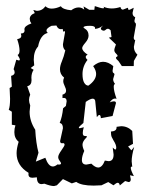

<svg xmlns="http://www.w3.org/2000/svg" viewBox="-20 -608 484 633"><path d="M154.3 -59.1Q161.1 -59.1 169.4 -65.9L174.3 -65.4Q181.2 -65.4 181.2 -69.3Q181.2 -72.3 176.5 -78.1Q171.9 -84 171.9 -90.3Q171.9 -97.7 182.4 -112.3Q192.9 -127 192.9 -130.9Q192.9 -134.8 189 -136.2L184.6 -135.7Q178.2 -135.7 178.2 -143.1L187.5 -185.5Q187.5 -200.7 176.8 -202.6Q185.1 -222.7 188 -251L197.3 -258.8L199.7 -273.9Q199.7 -285.2 190.4 -285.2L186 -284.7V-295.9Q197.8 -299.3 197.8 -308.6Q197.8 -315.4 193.1 -324.7Q188.5 -334 188.5 -340.8Q188.5 -346.7 191.4 -352.1Q177.7 -362.8 177.7 -379.9Q177.7 -391.1 184.1 -406Q190.4 -420.9 195.3 -441.9Q187.5 -448.2 187.5 -461.9L194.3 -501Q194.3 -505.4 192.4 -505.4L188.5 -503.4L186.5 -512.7L181.2 -511.7Q170.9 -511.7 166 -523.9L149.9 -522.9Q133.3 -515.1 133.3 -507.3Q133.3 -502.9 137.7 -499.5Q113.3 -494.1 105.5 -454.6Q91.3 -439 91.3 -411.1L92.8 -392.6L81.1 -383.8L90.8 -377.9Q83.5 -366.7 83.5 -351.6L84 -343.8Q84 -326.7 69.8 -323.7L79.6 -295.9Q75.7 -286.6 75.7 -278.8Q75.7 -271 79.6 -260.3L77.6 -239.7Q77.6 -209 96.2 -180.2Q98.6 -136.2 106.9 -104.5L98.1 -75.2L129.4 -87.9Q139.6 -59.1 154.3 -59.1ZM158.2 5.4Q146.5 5.4 126.5 -2.4L117.2 -1Q101.6 -1 101.6 -23.4L86.9 -22Q73.7 -22 73.7 -33.7L74.2 -38.1Q34.7 -62 34.7 -103Q34.7 -118.7 41.5 -140.6Q27.3 -152.3 27.3 -172.4Q27.3 -184.1 30.8 -194.8L19 -196.8V-239.7L8.8 -246.1Q13.2 -256.8 13.2 -282.7L11.7 -317.9L19 -322.3L16.6 -357.9Q28.3 -360.8 28.3 -369.1Q28.3 -375 24.9 -379.9L33.7 -411.1L42 -408.7Q45.4 -408.7 45.4 -411.6Q45.4 -415.5 38.1 -426.8Q44.4 -429.7 44.4 -441.4Q44.4 -456.1 36.6 -479Q50.3 -481 50.3 -489.7L48.8 -497.6Q61 -497.6 61 -507.3L60.5 -511.7Q60.5 -522.5 83.5 -530.8L79.6 -537.1L78.1 -545.4Q78.1 -558.6 94.7 -564.9L89.8 -575.2L101.1 -572.3Q119.1 -572.3 129.9 -587.4Q137.7 -579.6 150.4 -579.6Q164.6 -579.6 180.7 -587.4Q187 -576.7 214.8 -574.2Q227.1 -583.5 239.3 -583.5Q249.5 -583.5 257.8 -576.2L255.4 -586.9L274.4 -575.7H291L292.5 -587.9Q313.5 -580.6 319.8 -580.6Q323.2 -580.6 323.2 -582.5L321.3 -585.9Q333.5 -580.1 348.6 -580.1Q362.8 -580.1 377 -585Q378.9 -576.2 385.3 -576.2L401.4 -582.5L403.8 -575.2Q407.7 -575.2 420.9 -582.5L417 -565.4Q417 -554.7 425.8 -551.3L423.3 -539.6Q423.3 -534.2 425.8 -533Q428.2 -531.7 428.2 -525.9L420.9 -484.4Q420.9 -476.1 425.8 -476.1L421.4 -453.6Q421.4 -438.5 433.1 -427.7L421.4 -407.2L420.9 -390.1H381.8L370.6 -406.7Q362.3 -413.6 362.3 -417.5Q362.3 -419.9 365 -420.9Q367.7 -421.9 367.7 -424.3Q367.7 -426.3 362.3 -431.6Q356.9 -437 356.9 -442.4Q356.9 -448.2 362.3 -461.4L338.9 -483.9L347.7 -485.8L344.7 -508.3Q339.8 -513.2 335.4 -513.2Q331.5 -513.2 328.6 -510Q325.7 -506.8 321.8 -506.8Q319.3 -506.8 315.9 -508.8Q312.5 -510.7 312.5 -513.7Q312.5 -517.1 319.8 -523.9Q307.1 -513.7 293 -512.7L293.5 -515.1Q293.5 -522.9 276.9 -522.9Q255.4 -522.9 255.4 -517.6Q255.4 -516.1 258.3 -514.6Q272 -506.8 272 -490.7Q272 -479.5 261.5 -467.3Q251 -455.1 251 -449.7Q251 -439.5 269 -427.7Q262.7 -424.8 262.7 -420.4Q262.7 -415.5 268.6 -410.6Q252 -389.6 252 -363.8Q252 -344.7 257.6 -335.2Q263.2 -325.7 271.5 -325.7Q296.9 -343.8 296.9 -364.3Q296.9 -376 287.1 -390.1Q304.2 -404.3 319.8 -404.3Q336.4 -404.3 353.5 -390.1L351.1 -374.5Q351.1 -369.1 354.2 -367.4Q357.4 -365.7 357.4 -362.8L353 -347.2Q353 -338.9 359.4 -331.1Q355 -330.1 355 -321.8Q355 -308.1 364.3 -282.2L359.4 -283.2Q350.6 -283.2 341.8 -270.5Q349.1 -273.9 355.5 -273.9Q362.3 -273.9 362.3 -268.1L351.1 -225.6L312.5 -218.3Q312 -229 307.6 -229Q304.2 -229 299.3 -221.7L294.4 -270.5Q294.4 -282.7 285.6 -282.7Q277.8 -282.7 262.7 -272L254.9 -202.6Q239.7 -190.4 239.7 -186.5L242.7 -185.1L256.3 -188.5Q252.9 -177.7 252.9 -169.4Q252.9 -159.7 259.8 -159.7Q266.6 -159.7 266.6 -157.7Q266.6 -156.2 264.6 -154.3Q252 -141.6 252 -131.3Q252 -122.6 257.8 -110.4Q250 -92.8 250 -80.6Q250 -65.4 264.6 -65.4L281.2 -68.4Q293.9 -55.7 303.7 -55.7Q316.9 -55.7 325.7 -78.6L337.9 -76.7Q354.5 -76.7 354.5 -98.6L351.6 -121.6Q357.4 -115.2 360.4 -115.2Q363.3 -115.2 363.3 -121.1Q363.3 -130.9 354.5 -144.5Q351.1 -149.9 348.4 -156Q345.7 -162.1 345.7 -174.3Q364.3 -175.3 364.3 -187.5V-189.9L379.4 -191.9Q400.4 -191.9 416 -176.3L418.5 -133.8L402.3 -125L413.1 -112.3L422.4 -123.5Q414.1 -94.7 414.1 -76.2L416 -58.1L414.1 -58.6Q411.1 -58.6 411.1 -54.7Q411.1 -46.9 421.4 -27.3L408.7 -30.3L411.1 -17.1Q411.1 -7.8 403.8 -7.8L392.6 -11.2L375 3.4Q373.5 -5.4 368.2 -5.4Q363.8 -5.4 354 2.9L336.9 -7.8L314.5 2.9L288.6 3.9Q248 3.9 231.4 -8.3L216.8 -3.4L187.5 -17.6L167.5 2.9Z"/></svg>

Font: Truetypewriter PolyglOTT
Style: Regular
Weight: 400
Designer: Sergey Beatoff a.k.a. Sam_T
Version: Version 3.76